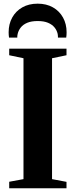

<svg xmlns="http://www.w3.org/2000/svg" viewBox="-20 -1002 402 1022"><path d="M105 -48.5V-692L29 -708V-743H334V-708L257 -692V-48.5L334 -34V0H29V-34.5ZM180.5 -982.5Q227 -982.5 261.8 -962.8Q296.5 -943 315.5 -908.5Q334.5 -874 334.5 -830.5Q334.5 -822 334 -815.8Q333.5 -809.5 332.5 -802H288.5Q288.5 -806 288.2 -811Q288 -816 287 -821.5Q282.5 -841 270 -856.2Q257.5 -871.5 235.5 -880.8Q213.5 -890 180.5 -890Q147.5 -890 125.2 -880.8Q103 -871.5 90.8 -856Q78.5 -840.5 74 -821.5Q72.5 -816 72.2 -811Q72 -806 72 -802H28Q27 -809.5 26.5 -815.8Q26 -822 26 -830.5Q26 -874 45 -908.5Q64 -943 98.8 -962.8Q133.5 -982.5 180.5 -982.5Z"/></svg>

Font: Merriweather 96pt
Style: Bold
Weight: 700
Version: Version 2.100